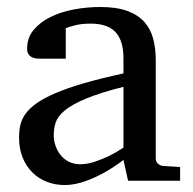

<svg xmlns="http://www.w3.org/2000/svg" viewBox="-20 -514 549 546"><path d="M331.1 -267.1Q263.7 -250 224.1 -233.4Q184.6 -216.8 164.3 -200Q144 -183.1 138.4 -165.8Q132.8 -148.4 132.8 -129.9Q132.8 -114.3 137.9 -99.4Q143.1 -84.5 152.6 -72.8Q162.1 -61 176 -54Q189.9 -46.9 208 -46.9Q228 -46.9 249.8 -54.2Q271.5 -61.5 289.6 -70.3Q310.5 -80.6 331.1 -94.2ZM344.2 0 331.1 -59.1Q304.7 -39.1 276.9 -23.4Q264.6 -16.6 251 -10.3Q237.3 -3.9 222.9 1.2Q208.5 6.3 193.6 9.3Q178.7 12.2 164.1 12.2Q136.7 12.2 113 2.9Q89.4 -6.3 71.8 -23.9Q54.2 -41.5 44.2 -66.4Q34.2 -91.3 34.2 -123Q34.2 -141.6 37.8 -158.2Q41.5 -174.8 52.7 -190.4Q64 -206.1 84.2 -220.5Q104.5 -234.9 137.5 -249Q170.4 -263.2 218 -277.1Q265.6 -291 331.1 -305.2V-348.1Q331.1 -398.4 308.6 -422.6Q286.1 -446.8 237.8 -446.8Q211.4 -446.8 192.9 -441.9Q174.3 -437 167 -434.1V-347.2H94.2Q87.4 -347.2 80.8 -348.1Q74.2 -349.1 68.8 -352.3Q63.5 -355.5 60.3 -361.1Q57.1 -366.7 57.1 -376Q57.1 -406.7 75.7 -429Q94.2 -451.2 124 -465.8Q153.8 -480.5 190.9 -487.3Q228 -494.1 265.1 -494.1Q311.5 -494.1 342 -482.9Q372.6 -471.7 390.4 -451.7Q408.2 -431.6 415.5 -404.3Q422.9 -377 422.9 -344.2V-64Q422.9 -54.7 429 -48.8Q435.1 -43 443.8 -42L492.2 -39.1V0Z"/></svg>

Font: BabelStone Ogham Pictish
Style: Italic
Weight: 400
Italic angle: -30°
Designer: Andrew West
Foundry: BabelStone
Version: Version 1.02 March 14, 2022